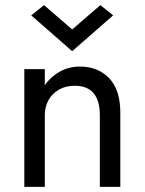

<svg xmlns="http://www.w3.org/2000/svg" viewBox="-20 -730 565 750"><path d="M155 -460H75V0H155ZM370 -280V0H450V-290Q450 -379 406.5 -424.5Q363 -470 292 -470Q244 -470 205 -445Q166 -420 142.5 -377.5Q119 -335 119 -280H155Q155 -313 169.5 -339Q184 -365 210.5 -380Q237 -395 272 -395Q321 -395 345.5 -366Q370 -337 370 -280ZM262 -615 152 -710 102 -670 262 -530 422 -670 372 -710Z"/></svg>

Font: Glinicke Jost Regular
Style: Regular
Weight: 400
Version: Version 3.710